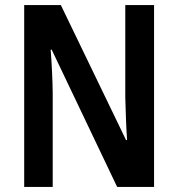

<svg xmlns="http://www.w3.org/2000/svg" viewBox="-20 -734 699 754"><path d="M585 0H440L183 -539H179Q186 -445 187 -368V0H75V-714H219L475 -184H479Q476 -229 474.5 -272Q473 -315 472 -351V-714H585Z"/></svg>

Font: Noto Sans Condensed SemiBold
Style: Regular
Weight: 600
Width: 3
Designer: Monotype Design Team
Foundry: Monotype Imaging Inc.
Version: Version 2.013; ttfautohint (v1.8.4.7-5d5b)